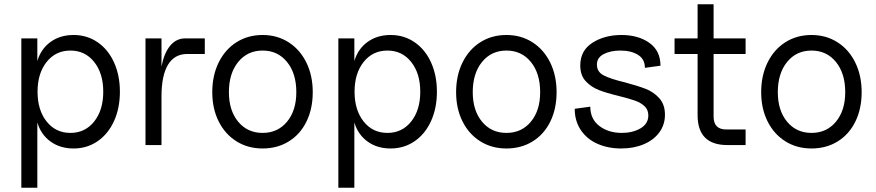

<svg xmlns="http://www.w3.org/2000/svg" viewBox="-20 -680 4104 900"><path d="M155 -106V200H80V-500H155V-394Q172 -451 217 -483.5Q262 -516 325 -516Q388 -516 437.5 -482Q487 -448 514.5 -387.5Q542 -327 542 -250Q542 -173 514.5 -112.5Q487 -52 437.5 -18Q388 16 325 16Q262 16 217 -16.5Q172 -49 155 -106ZM310 -57Q379 -57 421.5 -110.5Q464 -164 464 -250Q464 -336 421.5 -389.5Q379 -443 310 -443Q241 -443 198.5 -389.5Q156 -336 156 -250Q156 -164 198.5 -110.5Q241 -57 310 -57Z M737 -500V-368Q749 -431 777.5 -465.5Q806 -500 848 -500H940V-427H858Q798 -427 767.5 -376.5Q737 -326 737 -228V0H662V-500Z M975 -248Q975 -326 1005 -387Q1035 -448 1088.5 -482Q1142 -516 1211 -516Q1279 -516 1332.5 -482Q1386 -448 1416 -387Q1446 -326 1446 -248Q1446 -170 1416.5 -110Q1387 -50 1333.5 -17Q1280 16 1211 16Q1142 16 1088.5 -17.5Q1035 -51 1005 -111Q975 -171 975 -248ZM1211 -57Q1282 -57 1325.5 -109.5Q1369 -162 1369 -248Q1369 -336 1325.5 -389.5Q1282 -443 1211 -443Q1140 -443 1096.5 -389.5Q1053 -336 1053 -248Q1053 -162 1096.5 -109.5Q1140 -57 1211 -57Z M1641 -106V200H1566V-500H1641V-394Q1658 -451 1703 -483.5Q1748 -516 1811 -516Q1874 -516 1923.5 -482Q1973 -448 2000.5 -387.5Q2028 -327 2028 -250Q2028 -173 2000.5 -112.5Q1973 -52 1923.5 -18Q1874 16 1811 16Q1748 16 1703 -16.5Q1658 -49 1641 -106ZM1796 -57Q1865 -57 1907.5 -110.5Q1950 -164 1950 -250Q1950 -336 1907.5 -389.5Q1865 -443 1796 -443Q1727 -443 1684.5 -389.5Q1642 -336 1642 -250Q1642 -164 1684.5 -110.5Q1727 -57 1796 -57Z M2118 -248Q2118 -326 2148 -387Q2178 -448 2231.5 -482Q2285 -516 2354 -516Q2422 -516 2475.5 -482Q2529 -448 2559 -387Q2589 -326 2589 -248Q2589 -170 2559.5 -110Q2530 -50 2476.5 -17Q2423 16 2354 16Q2285 16 2231.5 -17.5Q2178 -51 2148 -111Q2118 -171 2118 -248ZM2354 -57Q2425 -57 2468.5 -109.5Q2512 -162 2512 -248Q2512 -336 2468.5 -389.5Q2425 -443 2354 -443Q2283 -443 2239.5 -389.5Q2196 -336 2196 -248Q2196 -162 2239.5 -109.5Q2283 -57 2354 -57Z M2674 -170 2747 -180Q2747 -122 2789.5 -89.5Q2832 -57 2895 -57Q2946 -57 2982.5 -78.5Q3019 -100 3019 -139Q3019 -166 3001 -182.5Q2983 -199 2956 -208.5Q2929 -218 2881 -230Q2823 -244 2787 -258Q2751 -272 2725.5 -299.5Q2700 -327 2700 -373Q2700 -443 2757 -479.5Q2814 -516 2893 -516Q2972 -516 3024 -479Q3076 -442 3076 -372L3003 -362Q3003 -403 2970.5 -423Q2938 -443 2888 -443Q2842 -443 2810 -426.5Q2778 -410 2778 -377Q2778 -343 2810 -326.5Q2842 -310 2909 -294Q2969 -278 3006.5 -263.5Q3044 -249 3070.5 -219.5Q3097 -190 3097 -142Q3097 -96 3071 -60Q3045 -24 2998 -4Q2951 16 2892 16Q2830 16 2780.5 -6Q2731 -28 2702.5 -70.5Q2674 -113 2674 -170Z M3250 -140V-427H3142V-500H3250V-660H3325V-500H3475V-427H3325V-133Q3325 -73 3385 -73H3475V0H3390Q3250 0 3250 -140Z M3548 -248Q3548 -326 3578 -387Q3608 -448 3661.5 -482Q3715 -516 3784 -516Q3852 -516 3905.5 -482Q3959 -448 3989 -387Q4019 -326 4019 -248Q4019 -170 3989.5 -110Q3960 -50 3906.5 -17Q3853 16 3784 16Q3715 16 3661.5 -17.5Q3608 -51 3578 -111Q3548 -171 3548 -248ZM3784 -57Q3855 -57 3898.5 -109.5Q3942 -162 3942 -248Q3942 -336 3898.5 -389.5Q3855 -443 3784 -443Q3713 -443 3669.5 -389.5Q3626 -336 3626 -248Q3626 -162 3669.5 -109.5Q3713 -57 3784 -57Z"/></svg>

Font: MedMera Sans
Style: Regular
Weight: 400
Designer: Kasper Nordkvist
Foundry: UNCUT.wtf
Version: Version 1.300